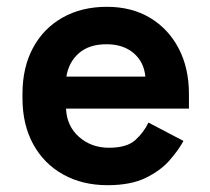

<svg xmlns="http://www.w3.org/2000/svg" viewBox="-20 -530 617 564"><path d="M296 14Q222 14 165.5 -17.5Q109 -49 77.5 -106.5Q46 -164 46 -242V-254Q46 -332 77 -389.5Q108 -447 164 -478.5Q220 -510 294 -510Q367 -510 421 -477.5Q475 -445 505 -387.5Q535 -330 535 -254V-211H174Q176 -160 212 -128Q248 -96 300 -96Q353 -96 378 -119Q403 -142 416 -170L519 -116Q505 -90 478.5 -59.5Q452 -29 408 -7.5Q364 14 296 14ZM175 -305H407Q403 -348 372.5 -374Q342 -400 293 -400Q242 -400 212 -374Q182 -348 175 -305Z"/></svg>

Font: Space Grotesk Light
Style: Bold
Weight: 700
Version: Version 2.000